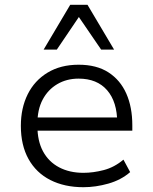

<svg xmlns="http://www.w3.org/2000/svg" viewBox="-20 -773 638 801"><path d="M328 8Q249 8 190 -22Q131 -52 99 -109.5Q67 -167 67 -248Q67 -322 95.5 -379.5Q124 -437 178.5 -470Q233 -503 308 -503Q383 -503 432.5 -471Q482 -439 507 -382.5Q532 -326 532 -250V-228H116V-283H491L469 -261Q469 -348 427 -396.5Q385 -445 308 -445Q258 -445 219 -422Q180 -399 158 -357.5Q136 -316 136 -257V-248Q136 -185 159.5 -141.5Q183 -98 226.5 -75Q270 -52 328 -52Q369 -52 413 -63.5Q457 -75 495 -107L523 -55Q485 -22 432 -7Q379 8 328 8ZM162 -566 273 -753H345L456 -566H402L309 -702L217 -566Z"/></svg>

Font: Nunito Sans 7pt Light
Style: Regular
Weight: 300
Designer: Vernon Adams
Foundry: Vernon Adams
Version: Version 3.101;gftools[0.9.27]